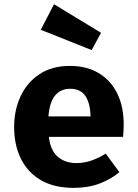

<svg xmlns="http://www.w3.org/2000/svg" viewBox="-20 -876 655 913"><path d="M212.3 -225.1Q220.5 -158.5 255.9 -129.5Q291.3 -100.5 343.1 -100.5Q380.5 -100.5 415.4 -112.8Q450.3 -125.1 482.6 -145.6L547.7 -57.4Q509.2 -24.6 454.6 -3.6Q400 17.4 330.3 17.4Q236.9 17.4 173.8 -19.7Q110.8 -56.9 79 -122.1Q47.2 -187.2 47.2 -271.8Q47.2 -352.3 77.9 -418.2Q108.7 -484.1 167.9 -523.3Q227.2 -562.6 312.8 -562.6Q390.8 -562.6 447.9 -529.2Q505.1 -495.9 536.7 -433.3Q568.2 -370.8 568.2 -283.1Q568.2 -269.2 567.4 -253.3Q566.7 -237.4 565.1 -225.1ZM312.8 -453.8Q269.2 -453.8 242.6 -422.6Q215.9 -391.3 210.3 -322.6H410.3Q409.7 -382.1 387.2 -417.9Q364.6 -453.8 312.8 -453.8ZM415.9 -637.9 173.8 -734.4 236.9 -855.9 460.5 -720Z"/></svg>

Font: FiraCode Nerd Font Mono
Style: Bold
Weight: 700
Monospace: yes
Designer: Carrois Corporate, Edenspiekermann AG, Nikita Prokopov
Foundry: Carrois Corporate, Edenspiekermann AG, Nikita Prokopov
Version: Version 6.002;Nerd Fonts 3.3.0